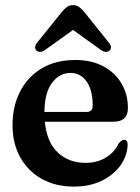

<svg xmlns="http://www.w3.org/2000/svg" viewBox="-20 -696 532 728"><path d="M465 -286Q465 -234.5 410 -234.5H150Q157.5 -157 199 -117.8Q240.5 -78.5 304.5 -78.5Q349 -78.5 382 -99Q415 -119.5 430 -152.5Q442 -166 450.5 -166Q464.5 -165.5 464 -146Q462 -103.5 436 -67.8Q410 -32 364.8 -10.2Q319.5 11.5 260 11.5Q190.5 11.5 138.2 -17.8Q86 -47 56.8 -99.5Q27.5 -152 27.5 -221.5Q27.5 -293 56.2 -349Q85 -405 138.2 -436.8Q191.5 -468.5 266 -468.5Q327 -468.5 371.5 -444.8Q416 -421 440.5 -379.8Q465 -338.5 465 -286ZM248 -419.5Q205 -419.5 177 -381.5Q149 -343.5 148.5 -271.5H307.5Q331.5 -271.5 331.5 -294.5Q331.5 -355.5 308 -387.5Q284.5 -419.5 248 -419.5ZM395.5 -504.5Q382 -493 362 -507L257 -582.5L151.5 -507Q132 -493 118 -504.5Q113.5 -508.5 113.2 -516.5Q113 -524.5 120.5 -534L214 -650Q224 -662.5 233.8 -669.5Q243.5 -676.5 257 -676.5Q270.5 -676.5 280 -669.5Q289.5 -662.5 300 -650L393 -534Q401 -524.5 400.8 -516.5Q400.5 -508.5 395.5 -504.5Z"/></svg>

Font: Fraunces 72pt S050 SemiBold
Style: Regular
Weight: 600
Version: Version 1.000; ttfautohint (v1.8.3)